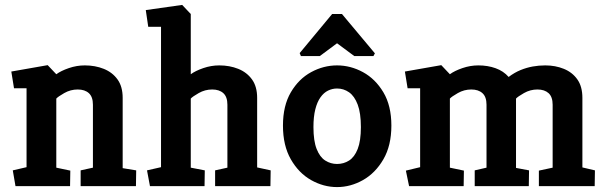

<svg xmlns="http://www.w3.org/2000/svg" viewBox="-20 -757 2462 781"><path d="M43 0 32 -64 88 -77V-398H37L26 -466L174 -492L209 -455Q228 -469 260 -480Q292 -491 325 -491Q367 -491 402 -477Q437 -463 458 -434Q479 -405 479 -359V-73L534 -64L533 0H308V-64L358 -75V-331Q358 -363 341.5 -378Q325 -393 296 -393Q267 -393 241.5 -378.5Q216 -364 209 -356V-75L266 -63L265 0Z M590 0 578 -64 635 -77V-648H583L573 -716L721 -737L756 -700V-455Q775 -469 807 -480Q839 -491 872 -491Q914 -491 949 -477Q984 -463 1005 -434Q1026 -405 1026 -359V-76L1081 -64L1080 0H855V-64L905 -75V-331Q905 -363 888.5 -378Q872 -393 843 -393Q814 -393 788.5 -378.5Q763 -364 756 -356V-75L813 -64L812 0Z M1351 4Q1296 4 1245.5 -24.5Q1195 -53 1163 -109Q1131 -165 1131 -246Q1131 -327 1163 -381.5Q1195 -436 1245.5 -463.5Q1296 -491 1351 -491Q1406 -491 1456.5 -463.5Q1507 -436 1539.5 -381.5Q1572 -327 1572 -246Q1572 -165 1539.5 -109Q1507 -53 1456.5 -24.5Q1406 4 1351 4ZM1351 -90Q1378 -90 1400 -104Q1422 -118 1435 -151Q1448 -184 1448 -240Q1448 -297 1435 -331.5Q1422 -366 1400 -381.5Q1378 -397 1351 -397Q1332 -397 1314.5 -388.5Q1297 -380 1283.5 -361Q1270 -342 1262.5 -312Q1255 -282 1255 -240Q1255 -184 1268 -151Q1281 -118 1303 -104Q1325 -90 1351 -90ZM1204 -529 1199 -541 1331 -700H1371L1505 -540L1499 -529H1421L1351 -581L1281 -529Z M1644 0 1631 -63 1689 -77V-398H1638L1627 -466L1775 -492L1810 -455Q1829 -469 1861 -480Q1893 -491 1926 -491Q1964 -491 1996 -479.5Q2028 -468 2049 -444Q2073 -462 2097.5 -472Q2122 -482 2147 -486.5Q2172 -491 2198 -491Q2239 -491 2273.5 -477Q2308 -463 2328.5 -434Q2349 -405 2349 -359V-76L2400 -64L2399 0H2172V-63L2228 -75V-331Q2228 -363 2211.5 -378Q2195 -393 2166 -393Q2137 -393 2111.5 -378.5Q2086 -364 2079 -356V-74L2132 -64L2131 0H1911V-64L1959 -75V-331Q1959 -363 1942.5 -378Q1926 -393 1897 -393Q1868 -393 1842.5 -378.5Q1817 -364 1810 -356V-75L1867 -63L1866 0Z"/></svg>

Font: Kreon Light
Style: Bold
Weight: 700
Version: Version 2.002